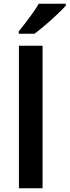

<svg xmlns="http://www.w3.org/2000/svg" viewBox="-20 -1004 371 1024"><path d="M207 0H81V-760H207ZM331 -974Q315 -956 284.5 -927Q254 -898 221 -870Q188 -842 164 -824H80V-837Q95 -855 115 -881Q135 -907 154.5 -934.5Q174 -962 187 -984H331Z"/></svg>

Font: Noto Sans Bassa Vah SemiBold
Style: Regular
Weight: 600
Designer: Monotype Design Team
Foundry: Monotype Imaging Inc.
Version: Version 2.002; ttfautohint (v1.8.4.7-5d5b)